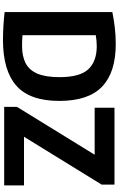

<svg xmlns="http://www.w3.org/2000/svg" viewBox="226 -1014 796 1288"><g transform="rotate(90 624.0 -370.0)"><path d="M248.5 8Q204.5 8 156.2 5.2Q108 2.5 61 -3V-725.5Q109.5 -736 165 -742.2Q220.5 -748.5 275.5 -748.5Q465.5 -748.5 561.2 -656.8Q657 -565 657 -370Q657 -171.5 555 -81.8Q453 8 248.5 8ZM288.5 -120Q357.5 -120 404 -144Q450.5 -168 474 -223Q497.5 -278 497.5 -370.5Q497.5 -508 444.5 -564.5Q391.5 -621 289.5 -621Q253 -621 216 -614.5V-123Q236 -121 253.8 -120.5Q271.5 -120 288.5 -120ZM697 0V-86L1018 -607H702.5V-740H1218.5V-654L897.5 -133H1223.5V0Z"/></g></svg>

Font: Encode Sans SemiCondensed SemiCondensed
Style: Bold
Weight: 700
Width: 4
Designer: Multiple Designers
Foundry: Impallari Type
Version: Version 3.000; ttfautohint (v1.8.3) -l 8 -r 50 -G 200 -x 14 